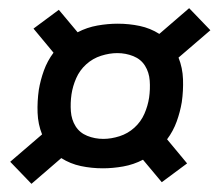

<svg xmlns="http://www.w3.org/2000/svg" viewBox="-20 -575 540 470"><path d="M57 -125 5 -179 83 -246Q73 -271 72 -299Q71 -327 75 -355Q79 -379 87.5 -402.5Q96 -426 111 -446L62 -505L124 -551L170 -496Q193 -508 218.5 -512.5Q244 -517 268 -517Q296 -517 322 -511.5Q348 -506 370 -492L443 -555L495 -501L417 -434Q427 -409 428 -381Q429 -353 425 -325Q421 -301 412.5 -277.5Q404 -254 389 -234L438 -175L376 -129L330 -184Q307 -172 281.5 -167.5Q256 -163 232 -163Q204 -163 178 -168.5Q152 -174 130 -188ZM233 -235Q252 -235 272.5 -241.5Q293 -248 309 -262.5Q325 -277 333.5 -296.5Q342 -316 345 -336Q348 -357 346.5 -377.5Q345 -398 335 -414Q325 -430 306.5 -437.5Q288 -445 267 -445Q248 -445 227.5 -438.5Q207 -432 191 -417.5Q175 -403 166.5 -383.5Q158 -364 155 -344Q152 -323 153.5 -302.5Q155 -282 165 -266Q175 -250 193.5 -242.5Q212 -235 233 -235Z"/></svg>

Font: Iosevka SS04 Medium Oblique
Style: Regular
Weight: 500
Italic angle: -9°
Monospace: yes
Designer: Belleve Invis
Foundry: Belleve Invis
Version: Version 19.0.0; ttfautohint (v1.8.4)